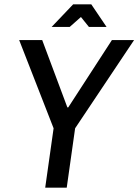

<svg xmlns="http://www.w3.org/2000/svg" viewBox="-20 -872 643 892"><path d="M229 -276 69 -686H176L293 -373H297L500 -686H603L329 -276L290 0H190ZM320 -852H404L475 -747H393L356 -793L304 -747H220Z"/></svg>

Font: Archivo Narrow Medium
Style: Italic
Weight: 500
Italic angle: -8°
Designer: Hector Gatti
Foundry: Omnibus-Type
Version: Version 2.001